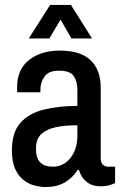

<svg xmlns="http://www.w3.org/2000/svg" viewBox="-20 -742 496 774"><path d="M164 12Q145 12 121.5 6.5Q98 1 76.5 -15Q55 -31 41.5 -60Q28 -89 28 -136Q28 -208 62 -246.5Q96 -285 156 -300Q216 -315 292 -315V-378Q292 -413 277.5 -435Q263 -457 218 -457Q175 -457 159 -433Q143 -409 143 -383V-370H50Q49 -375 49 -380Q49 -385 49 -392Q49 -462 97 -500Q145 -538 221 -538Q305 -538 345.5 -499Q386 -460 386 -388V-105Q386 -86 395 -78Q404 -70 414 -70H444V-4Q436 0 421.5 4.5Q407 9 385 9Q351 9 329 -9Q307 -27 298 -57H293Q273 -25 241 -6.5Q209 12 164 12ZM193 -70Q220 -70 242 -84.5Q264 -99 278 -127.5Q292 -156 292 -195V-237Q244 -237 206.5 -229.5Q169 -222 147 -202Q125 -182 125 -143Q125 -104 142.5 -87Q160 -70 193 -70ZM96 -587 182 -722H266L351 -587H268L224 -663L179 -587Z"/></svg>

Font: Archivo Narrow Medium
Style: Regular
Weight: 500
Designer: Hector Gatti
Foundry: Omnibus-Type
Version: Version 3.002